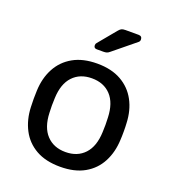

<svg xmlns="http://www.w3.org/2000/svg" viewBox="-135 -833 844 945"><g transform="rotate(20 287.0 -361.0)"><path d="M286.9 10Q211.1 10 159.9 -19.1Q108.7 -48.1 81.7 -99.8Q54.7 -151.4 52.1 -217.1Q51.1 -233.6 51.1 -260.1Q51.1 -286.6 52.1 -302.9Q54.7 -369.6 82.2 -420.7Q109.6 -471.9 160.8 -500.9Q212.1 -530 286.9 -530Q361.7 -530 412.9 -500.9Q464.1 -471.9 491.6 -420.7Q519.1 -369.6 521.6 -302.9Q522.8 -286.6 522.8 -260.1Q522.8 -233.6 521.6 -217.1Q519.1 -151.4 492.1 -99.8Q465.1 -48.1 413.8 -19.1Q362.6 10 286.9 10ZM286.9 -67.1Q349.2 -67.1 386.3 -106.8Q423.3 -146.4 426.1 -222.1Q427.1 -237.1 427.1 -260Q427.1 -282.9 426.1 -297.9Q423.3 -374 386.3 -413.4Q349.2 -452.9 286.9 -452.9Q224.7 -452.9 187.6 -413.4Q150.4 -374 147.6 -297.9Q146.6 -282.9 146.6 -260Q146.6 -237.1 147.6 -222.1Q150.4 -146.4 187.6 -106.8Q224.7 -67.1 286.9 -67.1ZM259.6 -595Q243.6 -595 243.6 -611Q243.6 -619 248.6 -624L323.4 -714.3Q331.9 -724.9 339 -728.7Q346.1 -732.5 360.4 -732.5H428.6Q447.6 -732.5 447.6 -713.3Q447.6 -706.3 442.6 -701.3L326.4 -606.3Q318.4 -599.3 311.5 -597.2Q304.5 -595 293.4 -595Z"/></g></svg>

Font: Rubik Light
Style: Regular
Weight: 300
Designer: Hubert and Fischer
Foundry: Hubert and Fischer
Version: Version 2.300;gftools[0.9.30]